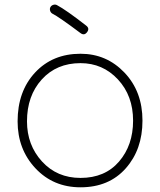

<svg xmlns="http://www.w3.org/2000/svg" viewBox="-20 -779 682 818"><path d="M323 19Q207 19 131 -62Q55 -143 55 -262Q55 -390 129.5 -470Q204 -550 323 -550Q434 -550 510.5 -469.5Q587 -389 587 -265Q587 -142 515.5 -61.5Q444 19 323 19ZM323 -21Q427 -21 487 -90.5Q547 -160 547 -265Q547 -371 482.5 -440.5Q418 -510 323 -510Q221 -510 158 -440.5Q95 -371 95 -262Q95 -161 159 -91Q223 -21 323 -21ZM323 -638Q231 -707 203 -721Q196 -725 193.5 -733.5Q191 -742 195 -749Q199 -756 207.5 -758.5Q216 -761 223 -757Q261 -737 347 -670Q363 -658 351 -642Q339 -626 323 -638Z"/></svg>

Font: Hoogli Light
Style: Regular
Weight: 300
Designer: Anand Singh Naorem
Foundry: Brand New Type
Version: Version 1.00 b007